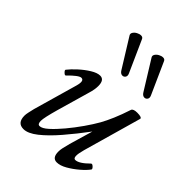

<svg xmlns="http://www.w3.org/2000/svg" viewBox="-203 -782 894 894"><g transform="rotate(45 244.0 -335.0)"><path d="M114 13Q73 13 73 -35Q73 -44 76 -57.5Q79 -71 83 -88L145 -305Q157 -347 136 -347Q120 -347 77 -303Q73 -299 63.5 -308.5Q54 -318 58 -322Q72 -340 96 -362Q120 -384 146 -400Q172 -416 191 -416Q219 -416 219 -375Q219 -365 217 -352Q215 -339 208 -316L164 -163Q144 -92 144 -72Q144 -50 157 -50Q173 -50 197.5 -72Q222 -94 250 -127.5Q278 -161 303.5 -197.5Q329 -234 346 -264Q360 -289 375 -324Q390 -359 405 -405Q410 -416 435 -416Q465 -416 465 -406L383 -117Q366 -56 386 -56Q410 -56 450 -96Q455 -101 464.5 -92Q474 -83 471 -78Q458 -60 433.5 -39Q409 -18 382 -2.5Q355 13 333 13Q303 13 303 -28Q303 -39 305.5 -51Q308 -63 315 -90L349 -206Q305 -147 262 -97Q219 -47 181 -17Q143 13 114 13ZM278 -518Q284 -505 278 -496.5Q272 -488 261.5 -489Q251 -490 243 -503L155 -645Q150 -653 155.5 -662Q161 -671 172 -677Q183 -683 193.5 -683Q204 -683 208 -674ZM423 -518Q429 -505 423 -496.5Q417 -488 406.5 -489Q396 -490 388 -503L300 -645Q295 -653 300.5 -662Q306 -671 317 -677Q328 -683 338.5 -683Q349 -683 353 -674Z"/></g></svg>

Font: Junicode
Style: Italic
Weight: 400
Italic angle: -11°
Designer: Peter S. Baker
Version: Version 2.100; ttfautohint (v1.8.4)